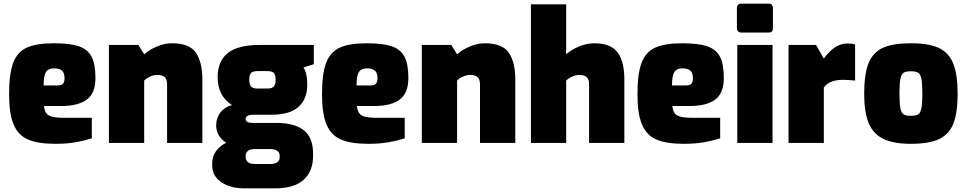

<svg xmlns="http://www.w3.org/2000/svg" viewBox="-20 -786 5317 1056"><path d="M30 -268Q30 -380 52.5 -440Q75 -500 127.5 -524Q180 -548 276 -548Q365 -548 413.5 -531.5Q462 -515 483.5 -474.5Q505 -434 505 -357Q505 -273 457 -238Q409 -203 318 -203H222Q225 -177 234.5 -163.5Q244 -150 267.5 -144Q291 -138 338 -138H485V-25Q439 -11 392.5 -3Q346 5 285 5Q189 5 134.5 -18.5Q80 -42 55 -101Q30 -160 30 -268ZM297 -316Q317 -316 326 -325Q335 -334 335 -356Q335 -385 321 -397.5Q307 -410 276 -410Q246 -410 233 -390Q220 -370 220 -316Z M579 -539H741L773 -487Q800 -512 842.5 -530Q885 -548 925 -548Q1022 -548 1057.5 -496Q1093 -444 1093 -348V0H899V-322Q899 -351 885 -362.5Q871 -374 846 -374Q826 -374 806 -365Q786 -356 773 -343V0H579Z M1706 -433 1649 -415Q1670 -384 1670 -320Q1670 -242 1622 -198.5Q1574 -155 1473 -155H1371Q1353 -155 1342 -149Q1331 -143 1331 -131Q1331 -110 1371 -110H1501Q1598 -110 1650 -70.5Q1702 -31 1702 61V70Q1702 156 1650 203Q1598 250 1492 250H1323Q1247 250 1197 216Q1147 182 1147 123V112Q1147 75 1167.5 46Q1188 17 1224 -1Q1169 -36 1169 -97Q1169 -138 1192.5 -168Q1216 -198 1256 -208Q1177 -259 1177 -361Q1177 -450 1233 -494.5Q1289 -539 1412 -539H1706ZM1496 -348Q1496 -374 1486 -384.5Q1476 -395 1451 -395H1396Q1371 -395 1361 -384.5Q1351 -374 1351 -348Q1351 -322 1361 -310.5Q1371 -299 1396 -299H1451Q1476 -299 1486 -310.5Q1496 -322 1496 -348ZM1380 34Q1355 34 1343 44.5Q1331 55 1331 72V77Q1331 94 1343 105Q1355 116 1380 116H1468Q1490 116 1504 107Q1518 98 1518 81V69Q1518 52 1504 43Q1490 34 1468 34Z M1751 -268Q1751 -380 1773.5 -440Q1796 -500 1848.5 -524Q1901 -548 1997 -548Q2086 -548 2134.5 -531.5Q2183 -515 2204.5 -474.5Q2226 -434 2226 -357Q2226 -273 2178 -238Q2130 -203 2039 -203H1943Q1946 -177 1955.5 -163.5Q1965 -150 1988.5 -144Q2012 -138 2059 -138H2206V-25Q2160 -11 2113.5 -3Q2067 5 2006 5Q1910 5 1855.5 -18.5Q1801 -42 1776 -101Q1751 -160 1751 -268ZM2018 -316Q2038 -316 2047 -325Q2056 -334 2056 -356Q2056 -385 2042 -397.5Q2028 -410 1997 -410Q1967 -410 1954 -390Q1941 -370 1941 -316Z M2300 -539H2462L2494 -487Q2521 -512 2563.5 -530Q2606 -548 2646 -548Q2743 -548 2778.5 -496Q2814 -444 2814 -348V0H2620V-322Q2620 -351 2606 -362.5Q2592 -374 2567 -374Q2547 -374 2527 -365Q2507 -356 2494 -343V0H2300Z M2900 -762H3094V-487Q3119 -511 3162.5 -529.5Q3206 -548 3248 -548Q3339 -548 3376.5 -498Q3414 -448 3414 -350V0H3220V-324Q3220 -374 3167 -374Q3148 -374 3127.5 -365Q3107 -356 3094 -343V0H2900Z M3486 -268Q3486 -380 3508.5 -440Q3531 -500 3583.5 -524Q3636 -548 3732 -548Q3821 -548 3869.5 -531.5Q3918 -515 3939.5 -474.5Q3961 -434 3961 -357Q3961 -273 3913 -238Q3865 -203 3774 -203H3678Q3681 -177 3690.5 -163.5Q3700 -150 3723.5 -144Q3747 -138 3794 -138H3941V-25Q3895 -11 3848.5 -3Q3802 5 3741 5Q3645 5 3590.5 -18.5Q3536 -42 3511 -101Q3486 -160 3486 -268ZM3753 -316Q3773 -316 3782 -325Q3791 -334 3791 -356Q3791 -385 3777 -397.5Q3763 -410 3732 -410Q3702 -410 3689 -390Q3676 -370 3676 -316Z M4033 -630V-741Q4033 -753 4039 -759.5Q4045 -766 4057 -766H4209Q4220 -766 4225.5 -759Q4231 -752 4231 -741V-630Q4231 -607 4209 -607H4057Q4046 -607 4039.5 -613.5Q4033 -620 4033 -630ZM4035 -539H4229V0H4035Z M4317 -539H4468L4511 -464Q4539 -502 4570.5 -524.5Q4602 -547 4643 -547Q4665 -547 4683 -542V-343Q4637 -347 4617 -347Q4542 -347 4511 -305V0H4317Z M4733 -271Q4733 -380 4757.5 -439.5Q4782 -499 4837 -523.5Q4892 -548 4990 -548Q5088 -548 5143 -522.5Q5198 -497 5222.5 -437Q5247 -377 5247 -271Q5247 -165 5223.5 -106Q5200 -47 5145 -21Q5090 5 4990 5Q4893 5 4837.5 -22.5Q4782 -50 4757.5 -109.5Q4733 -169 4733 -271ZM5053 -272Q5053 -328 5047.5 -353.5Q5042 -379 5029.5 -386.5Q5017 -394 4990 -394Q4963 -394 4950.5 -386.5Q4938 -379 4932.5 -353.5Q4927 -328 4927 -272Q4927 -215 4932.5 -189.5Q4938 -164 4950.5 -156.5Q4963 -149 4990 -149Q5017 -149 5029.5 -156.5Q5042 -164 5047.5 -189.5Q5053 -215 5053 -272Z"/></svg>

Font: Exo Black
Style: Regular
Weight: 900
Designer: Natanael Gama
Foundry: Natanael Gama
Version: Version 1.500; ttfautohint (v1.6)